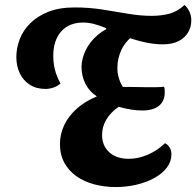

<svg xmlns="http://www.w3.org/2000/svg" viewBox="-20 -734 792 775"><path d="M447 21Q401 21 360 10Q319 -1 288 -23Q257 -45 239.5 -77.5Q222 -110 222 -153Q222 -192 239 -228.5Q256 -265 289.5 -295Q323 -325 371 -345Q341 -364 325 -395.5Q309 -427 309 -465Q310 -499 326.5 -532.5Q343 -566 374 -592.5Q405 -619 446 -632L522 -594Q485 -566 469.5 -531.5Q454 -497 454 -464Q453 -442 459 -421Q465 -400 476 -383Q489 -383 506 -383Q523 -383 540.5 -382.5Q558 -382 570 -382Q586 -382 606.5 -382Q627 -382 642 -384Q644 -379 644.5 -373.5Q645 -368 645 -362Q645 -325 621 -306.5Q597 -288 555 -288Q533 -288 510.5 -291.5Q488 -295 459 -303Q426 -280 409 -251Q392 -222 392 -189Q392 -146 421 -119.5Q450 -93 500 -93Q539 -93 577.5 -110Q616 -127 646 -156Q658 -150 665 -138Q672 -126 672 -111Q672 -82 653.5 -57.5Q635 -33 603 -15.5Q571 2 531 11.5Q491 21 447 21ZM164 -375Q126 -375 99.5 -392.5Q73 -410 59.5 -439Q46 -468 46 -504Q46 -540 59.5 -575.5Q73 -611 102 -640Q131 -669 175.5 -686.5Q220 -704 281 -704Q340 -704 393.5 -695.5Q447 -687 497 -678.5Q547 -670 592 -670Q630 -670 663 -678.5Q696 -687 725 -714Q738 -702 745.5 -685Q753 -668 752 -649Q752 -626 740 -604.5Q728 -583 702.5 -569Q677 -555 637 -555Q602 -555 564 -563.5Q526 -572 487 -586Q448 -600 410 -616L407 -621Q380 -632 358.5 -637.5Q337 -643 316 -643Q259 -643 227 -607Q195 -571 195 -508Q195 -480 201.5 -453.5Q208 -427 224 -397Q212 -386 195.5 -380.5Q179 -375 164 -375Z"/></svg>

Font: Sansita Swashed Light SemiBold
Style: Regular
Weight: 600
Version: Version 1.003